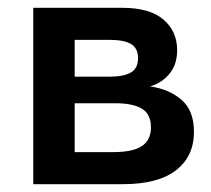

<svg xmlns="http://www.w3.org/2000/svg" viewBox="-20 -471 540 491"><path d="M65 -451H293Q363 -451 398 -421Q433 -391 433 -343Q433 -306 413.5 -282.5Q394 -259 364 -250Q413 -243 444.5 -215.5Q476 -188 476 -134Q476 -71 430 -35.5Q384 0 294 0H65ZM171 -207V-82H269Q320 -82 343 -97.5Q366 -113 366 -145Q366 -179 343 -193Q320 -207 274 -207ZM171 -369V-275H262Q296 -275 314.5 -285.5Q333 -296 333 -322Q333 -348 315 -358.5Q297 -369 261 -369Z"/></svg>

Font: Tilda Sans Semibold
Style: Regular
Weight: 600
Designer: ParaType Ltd
Foundry: ParaType Ltd
Version: Version 1.009